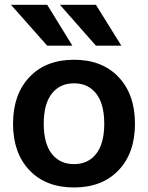

<svg xmlns="http://www.w3.org/2000/svg" viewBox="-20 -783 625 812"><path d="M179.7 -762.7 286.1 -589.8H179.7L26.4 -762.7ZM385.7 -762.7 493.2 -589.8H385.7L233.4 -762.7ZM104.5 -457Q173.8 -530.3 293 -530.3Q412.1 -530.3 481.4 -457Q550.8 -383.8 550.8 -259.8Q550.8 -135.7 481.4 -63Q412.1 9.8 293 9.8Q173.8 9.8 104.5 -63Q35.2 -135.7 35.2 -259.8Q35.2 -383.8 104.5 -457ZM199.2 -132.3Q233.4 -88.9 293 -88.9Q352.5 -88.9 386.7 -132.3Q420.9 -175.8 420.9 -259.8Q420.9 -343.8 386.7 -387.2Q352.5 -430.7 293 -430.7Q233.4 -430.7 199.2 -387.2Q165 -343.8 165 -259.8Q165 -175.8 199.2 -132.3Z"/></svg>

Font: Mgen+ 1c bold
Style: Bold
Weight: 700
Designer: [Source Han Sans]
Ryoko NISHIZUKA  (kana & ideographs); Paul D. Hunt (Latin, Greek & Cyrillic); Wenlong ZHANG  (bopomofo
Version: Version 1.059.20150602